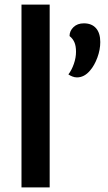

<svg xmlns="http://www.w3.org/2000/svg" viewBox="-20 -811 467 831"><path d="M73 -791H195V0H73ZM276 -489Q290 -507 299.5 -534Q309 -561 309 -587Q309 -612 302 -628Q295 -644 281 -655Q281 -677 298 -693.5Q315 -710 343 -710Q377 -710 395.5 -689Q414 -668 414 -629Q414 -596 401.5 -562Q389 -528 370 -506Q345 -476 313 -476Q303 -476 293 -480Q283 -484 276 -489Z"/></svg>

Font: Krub SemiBold
Style: Regular
Weight: 600
Version: Version 1.000; ttfautohint (v1.6)